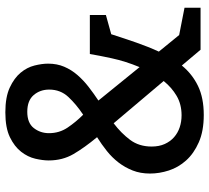

<svg xmlns="http://www.w3.org/2000/svg" viewBox="-52 -718 782 718"><g transform="rotate(-90 339.0 -359.0)"><path d="M460 -570Q460 -537 448.5 -510Q437 -483 417.5 -460.5Q398 -438 373.5 -419Q349 -400 322 -382L447 -228Q469 -281 480 -332Q491 -383 496 -414H642V-354L570 -334Q554 -284 538.5 -239.5Q523 -195 505 -156L567 -80L669 -60V0H512L453 -70Q421 -31 376.5 -9.5Q332 12 268 12Q208 12 166 -6.5Q124 -25 98 -54Q72 -83 60.5 -118.5Q49 -154 49 -189Q49 -225 60.5 -254Q72 -283 90.5 -307Q109 -331 133.5 -350.5Q158 -370 185 -387Q146 -434 122 -475Q98 -516 98 -568Q98 -590 104.5 -618Q111 -646 130.5 -671Q150 -696 185 -713Q220 -730 278 -730Q335 -730 370.5 -713.5Q406 -697 426 -673Q446 -649 453 -621Q460 -593 460 -570ZM267 -71Q308 -71 339.5 -89.5Q371 -108 395 -138L237 -325Q200 -297 175 -263.5Q150 -230 150 -183Q150 -155 159.5 -134Q169 -113 185 -99Q201 -85 222 -78Q243 -71 267 -71ZM200 -567Q200 -528 221 -497Q242 -466 269 -439Q308 -465 335.5 -494.5Q363 -524 363 -566Q363 -600 342.5 -624Q322 -648 280 -648Q238 -648 219 -623.5Q200 -599 200 -567Z"/></g></svg>

Font: Hermeneus One
Style: Regular
Weight: 400
Designer: Rodrigo Fuenzalida, Pablo Impallari
Foundry: Pablo Impallari, Rodrigo Fuenzalida
Version: Version 1.002; ttfautohint (v0.93) -l 8 -r 50 -G 200 -x 14 -